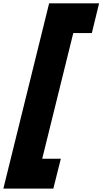

<svg xmlns="http://www.w3.org/2000/svg" viewBox="-77 -927 607 1137"><path d="M283.2 13.2 238.8 189.9H-57.1L213.9 -907.2H509.8L466.8 -731H356.9L172.9 13.2Z"/></svg>

Font: Sinkin Sans 900 X Black Italic
Style: Regular
Weight: 950
Italic angle: -112°
Designer: Keith Bates
Foundry: K-Type
Version: Sinkin Sans (version 1.0)  by Keith Bates   •   © 2014   www